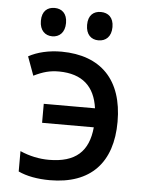

<svg xmlns="http://www.w3.org/2000/svg" viewBox="-53 -781 637 836"><g transform="rotate(5 265.0 -363.5)"><path d="M354 -614C386 -614 410 -635 410 -677C410 -719 386 -738 354 -738C323 -738 299 -720 299 -677C299 -635 322 -614 354 -614ZM152 -614C183 -614 207 -635 207 -677C207 -719 183 -738 152 -738C121 -738 97 -720 97 -677C97 -635 121 -614 152 -614ZM196 11C375 11 468 -90 468 -268C468 -451 371 -550 199 -551C143 -551 93 -539 55 -518L85 -436C126 -456 155 -464 196 -464C297 -463 352 -413 365 -318H141V-235H367C357 -129 301 -77 184 -77C142 -77 99 -86 58 -104V-15C94 2 142 11 196 11Z"/></g></svg>

Font: Noto Sans Mono Condensed Medium
Style: Regular
Weight: 500
Width: 3
Designer: Monotype Design Team
Foundry: Monotype Imaging Inc.
Version: Version 2.014